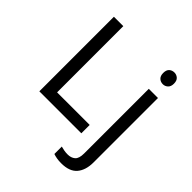

<svg xmlns="http://www.w3.org/2000/svg" viewBox="-259 -899 1300 1300"><g transform="rotate(45 391.0 -248.5)"><path d="M97 0V-714H187V-80H499V0ZM602 -681Q602 -710 617 -723.5Q632 -737 654 -737Q674 -737 689.5 -723.5Q705 -710 705 -681Q705 -653 689.5 -639Q674 -625 654 -625Q632 -625 617 -639Q602 -653 602 -681ZM546 240Q521 240 502 236.5Q483 233 469 228V157Q484 161 500 164Q516 167 535 167Q567 167 588 149.5Q609 132 609 83V-536H697V80Q697 155 661 197.5Q625 240 546 240Z"/></g></svg>

Font: Noto Sans
Style: Regular
Weight: 400
Designer: Monotype Design Team
Foundry: Monotype Imaging Inc.
Version: Version 2.007